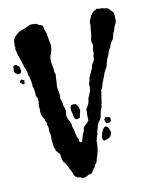

<svg xmlns="http://www.w3.org/2000/svg" viewBox="-95 -708 601 783"><g transform="rotate(-10 205.5 -316.0)"><path d="M216 -226Q214 -225 210.5 -223Q207 -221 203 -221Q195 -221 192 -230L190 -237Q189 -245 188 -249Q187 -253 186 -255Q184 -266 184.5 -270Q185 -274 186 -276Q187 -279 190 -282Q194 -283 201 -283H207Q210 -281 216 -273Q222 -259 221 -252L218 -239Q216 -234 216 -232.5Q216 -231 216 -226ZM290 -128Q292 -146 298 -158Q304 -170 312 -172Q317 -170 320 -167Q323 -164 326 -159Q326 -154 327 -152Q330 -149 330 -145Q330 -137 325 -130.5Q320 -124 315 -122L301 -116Q298 -116 295 -116.5Q292 -117 292 -121Q292 -122 290 -128ZM311 -200Q314 -202 316 -207Q318 -209 319 -209Q321 -209 321.5 -208.5Q322 -208 323 -208Q337 -208 337.5 -202.5Q338 -197 337 -190Q334 -184 326 -184Q319 -184 316 -186L314 -194ZM-9 -483Q-4 -482 0 -479Q4 -476 8 -473Q10 -463 12 -459Q13 -452 9 -446Q6 -443 -2 -443H-4Q-13 -449 -15.5 -453Q-18 -457 -17 -462Q-15 -470 -17 -476ZM19 -414Q17 -408 18 -405Q19 -399 12 -399Q7 -399 6 -403Q4 -407 0 -408Q-1 -413 1.5 -415.5Q4 -418 9 -420Q11 -418 12.5 -417Q14 -416 19 -414ZM60 -269H62Q58 -276 60 -279V-284Q60 -292 59.5 -295.5Q59 -299 58 -301Q60 -305 60 -309Q59 -312 61 -316Q61 -322 60 -325V-332Q57 -337 54.5 -342.5Q52 -348 54 -353Q53 -358 52.5 -360.5Q52 -363 52 -365Q52 -367 51.5 -372Q51 -377 48 -381Q46 -385 48 -388Q46 -404 44 -411L41 -427Q37 -430 37 -437Q37 -444 36 -446L30 -463Q28 -466 27 -468.5Q26 -471 26 -474Q22 -486 20.5 -491.5Q19 -497 17 -502L14 -513Q11 -518 9.5 -524.5Q8 -531 7 -536L4 -547Q7 -551 5 -555Q3 -559 4 -564Q5 -569 5 -572.5Q5 -576 5 -578Q5 -583 8.5 -589Q12 -595 13 -596Q15 -598 16 -599Q17 -600 19 -602L28 -610Q29 -612 34 -614Q48 -619 58 -623Q68 -627 77 -632Q81 -634 85.5 -634Q90 -634 94 -634Q111 -634 116 -626Q122 -626 123 -625Q130 -622 131.5 -620Q133 -618 133 -616Q133 -606 138 -597Q139 -593 140 -590.5Q141 -588 142 -585Q142 -580 144 -570L147 -553Q147 -550 149 -544Q150 -542 150 -539.5Q150 -537 150 -535Q150 -512 140 -492Q137 -477 140 -462Q142 -453 143.5 -443.5Q145 -434 145 -425Q150 -416 148 -409Q147 -405 147 -395Q147 -391 147 -387Q147 -383 146 -378Q144 -358 149 -343Q150 -339 150 -335.5Q150 -332 151 -328Q148 -317 153 -306Q158 -294 157 -285Q162 -277 163 -266Q164 -255 162 -243Q163 -236 165.5 -230Q168 -224 171 -219Q178 -209 178 -195L184 -177Q184 -172 185 -167.5Q186 -163 188 -158Q188 -152 190 -148L196 -139Q194 -129 201 -125Q206 -125 207 -128Q212 -144 213.5 -149.5Q215 -155 217 -158Q220 -164 223 -173Q222 -185 228 -188Q233 -190 236 -196Q240 -197 242 -201Q244 -206 247 -207V-218Q247 -221 246.5 -223.5Q246 -226 247 -230Q246 -234 246.5 -236.5Q247 -239 247 -241V-248Q246 -251 248 -257Q252 -260 254 -266Q256 -271 258 -273Q260 -278 262 -288Q262 -296 265 -302Q269 -307 269 -311Q270 -314 271.5 -318Q273 -322 275 -325Q276 -336 276.5 -340.5Q277 -345 276 -347Q275 -349 275.5 -353.5Q276 -358 278 -361L281 -368Q280 -374 283 -381Q286 -384 288 -393Q293 -403 295 -407.5Q297 -412 299 -413Q298 -418 300 -423L303 -431Q309 -440 310.5 -443.5Q312 -447 313 -449Q313 -459 313.5 -463Q314 -467 315 -469Q317 -472 316 -476Q314 -489 318 -498Q321 -508 316 -518Q315 -528 315 -531.5Q315 -535 317 -537Q319 -543 318 -545Q320 -555 320.5 -560.5Q321 -566 321 -571Q321 -577 322 -580Q324 -590 323 -594Q322 -598 323 -602Q324 -610 329 -619Q332 -622 332 -626L342 -640Q347 -642 350.5 -644.5Q354 -647 356 -649Q360 -651 361 -651Q362 -651 366 -649H374H382Q390 -646 400 -646Q405 -644 408 -642Q411 -640 413 -635Q426 -628 427 -614Q428 -600 428 -587Q426 -579 422 -573Q415 -558 414 -550Q412 -544 409 -541Q408 -533 406 -525Q404 -517 399 -512Q389 -498 386 -484Q378 -476 377 -466Q373 -454 368 -445Q366 -439 363 -430Q360 -421 360 -415Q349 -394 346 -388Q343 -382 343 -378Q341 -373 338.5 -368Q336 -363 334 -356Q331 -350 329.5 -343.5Q328 -337 326 -332Q326 -328 324 -325.5Q322 -323 320 -320Q320 -317 320 -314Q319 -312 319 -311L316 -292Q315 -286 314.5 -280.5Q314 -275 313 -270Q311 -266 311 -261Q311 -256 309 -250.5Q307 -245 304 -238L301 -224Q299 -206 289 -196Q282 -186 281 -178Q279 -167 275 -158Q275 -153 274.5 -149Q274 -145 272 -142Q269 -134 267 -126Q265 -118 266 -107Q266 -102 265 -94Q264 -86 262.5 -78Q261 -70 259 -62.5Q257 -55 255 -52Q253 -44 251 -37Q249 -30 244 -26Q242 -24 241.5 -21.5Q241 -19 240 -17Q239 -13 234 -11Q233 -6 230 -3Q226 2 224 6Q218 8 217 9Q216 10 212 10H210Q197 19 188 19Q185 19 179 17Q172 14 172 14Q163 14 162 12Q162 9 156 9Q151 4 150 0.5Q149 -3 147 -8Q145 -13 143.5 -17Q142 -21 139 -23Q136 -32 135 -33Q131 -41 129.5 -43Q128 -45 126 -50Q119 -59 117 -60Q115 -65 114 -70Q113 -75 112 -79Q111 -82 111 -85.5Q111 -89 110 -93Q103 -101 103 -100Q100 -104 97 -107Q93 -109 95 -114Q90 -121 89 -130Q88 -139 87 -150L86 -159Q85 -165 86 -171Q86 -174 85.5 -177Q85 -180 84 -184Q82 -192 82 -199Q84 -209 79 -218Q79 -227 78 -230Q74 -235 73 -241Q72 -247 67 -252Q65 -255 63 -261Z"/></g></svg>

Font: Black And White Picture
Style: Regular
Weight: 400
Designer: AsiaSoft Inc.
Foundry: AsiaSoft Inc.
Version: Version 1.64